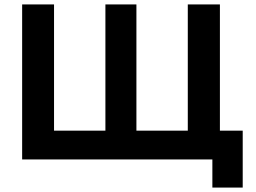

<svg xmlns="http://www.w3.org/2000/svg" viewBox="-20 -720 1154 867"><path d="M828 -700H973V-130H1076V127H939V0H80V-700H224V-130H456V-700H596V-130H828Z"/></svg>

Font: Venryn Sans SemiBold
Style: Regular
Weight: 600
Designer: Owen Earl, indestructible type* (font) & Cristiano Sobral (main changes)
Version: Version 3.60;October 28, 2020;FontCreator 13.0.0.2681 64-bit